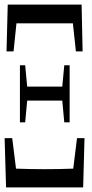

<svg xmlns="http://www.w3.org/2000/svg" viewBox="-27 -752 401 839"><path d="M32.2 -527.3H1.5L6.8 -731.9H329.6L334 -527.3H304.7L291.5 -649.9H44.9ZM83 -466.8 91.8 -373.5H245.1L253.9 -466.8H277.3V-217.3H253.9L245.1 -312.5H91.8L83 -217.3H60.1V-466.8ZM-0.5 66.9Q-3.9 -35.6 -6.8 -148.4H26.4Q34.7 -77.1 43 -15.1Q105.5 -12.7 168 -12.7Q230.5 -12.7 293 -15.1Q301.3 -76.7 309.6 -148.4H342.3Q339.4 -36.1 336.4 66.9Z"/></svg>

Font: Scarab Serif
Style: Condensed-Light
Weight: 300
Designer: John Roberts
Foundry: Scarab
Version: 1.0